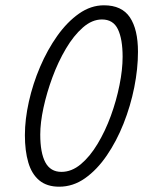

<svg xmlns="http://www.w3.org/2000/svg" viewBox="-20 -689 584 725"><path d="M203.5 16Q157 16 128.2 -8Q99.5 -32 86.8 -75.8Q74 -119.5 74 -178.5Q74 -238 89 -305.2Q104 -372.5 131.5 -436.8Q159 -501 196.2 -553.5Q233.5 -606 278.2 -637.5Q323 -669 372.5 -669Q440 -669 470.5 -623.5Q501 -578 501 -493.5Q501 -429.5 487 -359.2Q473 -289 446.5 -222.2Q420 -155.5 383.2 -101.8Q346.5 -48 301.2 -16Q256 16 203.5 16ZM212 -40Q250.5 -40 285 -68.8Q319.5 -97.5 348.5 -145.8Q377.5 -194 398.5 -251.5Q419.5 -309 431.2 -367.5Q443 -426 443 -474.5Q443 -541.5 425.2 -578.5Q407.5 -615.5 365 -615.5Q327.5 -615.5 292.8 -585Q258 -554.5 228.8 -505Q199.5 -455.5 178 -397.2Q156.5 -339 144.2 -282.2Q132 -225.5 132 -181Q132 -112 151.2 -76Q170.5 -40 212 -40Z"/></svg>

Font: Grandstander Thin ExtraLight
Style: Italic
Weight: 250
Italic angle: -15°
Version: Version 1.200